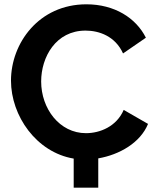

<svg xmlns="http://www.w3.org/2000/svg" viewBox="-20 -734 726 891"><path d="M667 -159 554 -224C521 -147 444 -116 379 -116C256 -116 171 -230 171 -356C171 -469 239 -592 377 -592C440 -592 515 -566 551 -486L657 -559C611 -651 511 -714 381 -714C160 -714 31 -533 31 -360C31 -196 149 -27 322 2V137H436V1C534 -16 631 -71 667 -159Z"/></svg>

Font: FIGSv2-sans-serif
Style: Bold
Weight: 700
Designer: Matt McInerney, Pablo Impallari, Rodrigo Fuenzalida,Mirko Velimirovic
Foundry: Matt McInerney, Pablo Impallari, Rodrigo Fuenzalida
Version: Version 4.021;hotconv 1.0.109;makeotfexe 2.5.65596